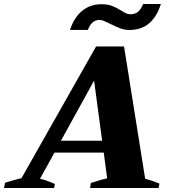

<svg xmlns="http://www.w3.org/2000/svg" viewBox="-61 -935 861 955"><path d="M376 -786H287Q308 -849 348 -881.5Q388 -914 445 -914Q475 -914 495.5 -906Q516 -898 541 -883Q557 -873 566.5 -868.5Q576 -864 587 -864Q607 -864 622 -873.5Q637 -883 651 -915H739Q721 -855 682.5 -820.5Q644 -786 582 -786Q559 -786 537.5 -794Q516 -802 486 -817Q472 -824 458 -830Q444 -836 435 -836Q394 -836 376 -786ZM661 -46Q696 -37 732 -22L728 0H387L391 -25Q454 -45 472 -48L455 -176H210L138 -46Q159 -42 182.5 -32Q206 -22 212 -20L208 0H-41L-36 -26Q5 -39 46 -49L417 -704H556ZM447 -235 407 -534 242 -235Z"/></svg>

Font: Trirong Black
Style: Italic
Weight: 900
Italic angle: -12°
Designer: Katatrad Team
Foundry: CadsonDemak
Version: Version 1.001